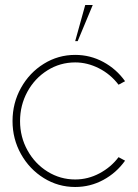

<svg xmlns="http://www.w3.org/2000/svg" viewBox="-20 -733 549 766"><path d="M479 -92Q444.5 -43.5 392.2 -15.2Q340 13 280 13Q212 13 154.8 -22.5Q97.5 -58 63.8 -118.2Q30 -178.5 30 -250Q30 -322 63.8 -382.5Q97.5 -443 154.8 -478.5Q212 -514 280 -514Q340 -514 392.2 -485.8Q444.5 -457.5 479 -409L453 -395Q421 -437 374.8 -460.5Q328.5 -484 280 -484Q219.5 -484 169 -452.2Q118.5 -420.5 89.2 -366.8Q60 -313 60 -250Q60 -186.5 89.8 -133Q119.5 -79.5 170 -48.2Q220.5 -17 280 -17Q331 -17 377 -41.5Q423 -66 453 -106ZM320 -713H350L290 -569H280Z"/></svg>

Font: Urbanist
Style: Regular
Weight: 400
Designer: Corey Hu
Foundry: Corey Hu
Version: Version 1.2; befe77262ef67d88f1d94aa3d2e49ef1327b4483